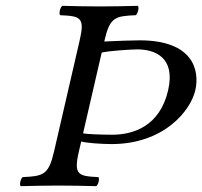

<svg xmlns="http://www.w3.org/2000/svg" viewBox="-20 -635 692 657"><path d="M328 -455C350.4 -461 430.6 -466 449.6 -466C508.6 -466 581.6 -440 555.3 -326C526.9 -203 436.2 -174 364.2 -174C326.2 -174 272.6 -176 264.3 -179ZM249.8 -116 257.9 -151C271.7 -146 326.8 -142 361.8 -142C539.8 -142 631.9 -255 648.3 -326C663.7 -393 642.7 -497 457.7 -497C438.7 -497 373.3 -495 336.8 -493L337.7 -497C356 -576 373.9 -580 444.6 -583C452 -589 456.6 -609 452 -615C402.8 -614 372.5 -613 321.5 -613C271.5 -613 242.8 -614 193 -615C185.6 -609 181 -589 185.6 -583C254.9 -580 271 -576 252.7 -497L164.8 -116C146.5 -37 128.4 -32 57.7 -29C50.3 -23 45.9 -4 50.5 2C99.8 1 130 0 181 0C231 0 259.8 1 309.5 2C316.9 -4 321.3 -23 316.7 -29C247.4 -32 231.5 -37 249.8 -116Z"/></svg>

Font: Linux Libertine Mono O
Style: Mono Oblique
Weight: 400
Italic angle: -13°
Designer: Philipp H. Poll
Foundry: Philipp H. Poll
Version: Version 5.1.7